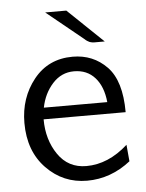

<svg xmlns="http://www.w3.org/2000/svg" viewBox="-50 -710 577 760"><g transform="rotate(-5 238.0 -330.0)"><path d="M158 -669H242L383 -534H341Q337 -534 334 -534.5Q331 -535 327.5 -536Q324 -537 322.5 -537.5Q321 -538 318 -540Q315 -542 313.5 -542.5Q312 -543 308 -546.5Q304 -550 303 -551ZM38 -240Q38 -340 96 -412.5Q154 -485 251 -485Q332 -485 386.5 -429Q441 -373 441 -248H115Q115 -167 155.5 -108Q196 -49 268 -49Q355 -49 433 -119L439 -53Q360 9 266 9Q171 9 104.5 -59.5Q38 -128 38 -240ZM120 -294H372Q366 -356 334.5 -391.5Q303 -427 251 -427Q201 -427 166 -388.5Q131 -350 120 -294Z"/></g></svg>

Font: Coval
Style: Light
Weight: 300
Foundry: Context Ltd
Version: Version 001.000